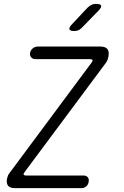

<svg xmlns="http://www.w3.org/2000/svg" viewBox="-20 -970 640 990"><path d="M57 0Q32 0 22 -12Q12 -24 16 -48Q18 -57 21 -64.5Q24 -72 30 -79L452 -647Q459 -656 457 -660.5Q455 -665 444 -665H164Q149 -665 141 -674Q133 -683 135 -698Q138 -712 149.5 -721Q161 -730 175 -730H497Q523 -730 533.5 -717.5Q544 -705 539 -678Q537 -669 534.5 -661.5Q532 -654 526 -646L107 -83Q100 -74 102 -69.5Q104 -65 115 -65H411Q425 -65 432.5 -56Q440 -47 437 -32Q435 -18 424.5 -9Q414 0 400 0ZM363 -810Q341 -810 338 -819Q335 -828 352 -846L431 -930Q441 -940 451.5 -945Q462 -950 474 -950Q499 -950 501.5 -940.5Q504 -931 485 -912L403 -828Q395 -819 385 -814.5Q375 -810 363 -810Z"/></svg>

Font: Maple Mono NL ExtraLight
Style: Italic
Weight: 275
Italic angle: -10°
Monospace: yes
Designer: subframe7536
Version: Version 7.000